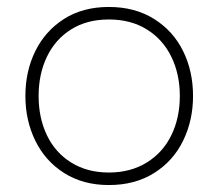

<svg xmlns="http://www.w3.org/2000/svg" viewBox="-20 -530 628 552"><path d="M497 -254Q497 -317 472.5 -367Q448 -417 402 -445.5Q356 -474 293 -474Q230 -474 184.5 -445.5Q139 -417 115 -367Q91 -317 91 -254Q91 -191 115 -141Q139 -91 185 -62.5Q231 -34 293 -34Q355 -34 401.5 -62.5Q448 -91 472.5 -141Q497 -191 497 -254ZM535 -254Q535 -184 506.5 -125.5Q478 -67 423 -32.5Q368 2 293 2Q219 2 164.5 -32.5Q110 -67 81.5 -125.5Q53 -184 53 -254Q53 -325 81.5 -383Q110 -441 164 -475.5Q218 -510 293 -510Q368 -510 423 -475.5Q478 -441 506.5 -383Q535 -325 535 -254Z"/></svg>

Font: SUIT Variable
Style: Regular
Weight: 400
Designer: Sunn Youn; Korean Glyphs from Source Han Sans (Sandoll Communications; Soo-young Jang, Joo-yeon Kang)
Foundry: Sunn
Version: Version 1.150;FEAKit 1.0